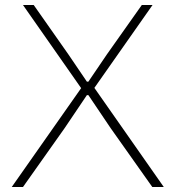

<svg xmlns="http://www.w3.org/2000/svg" viewBox="-20 -749 704 769"><path d="M305 -396 72 -729H115L254 -531L328 -422H334L408 -531L548 -729H591L358 -397L636 0H590L423 -236L334 -368H328L239 -236L72 0H27Z"/></svg>

Font: Mona Sans VF XLt
Style: Regular
Weight: 200
Designer: Deni Anggara
Foundry: GitHub
Version: Version 2.000;Glyphs 3.2.3 (3260)